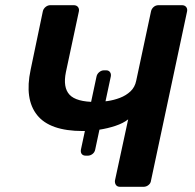

<svg xmlns="http://www.w3.org/2000/svg" viewBox="-20 -720 752 740"><path d="M443 0Q432 0 427 -7Q422 -14 423 -24L474 -260Q455 -245 425 -235Q395 -225 362 -220Q329 -215 299 -215Q172 -215 123 -276.5Q74 -338 98 -451L145 -676Q147 -686 155.5 -693Q164 -700 174 -700H264Q275 -700 280.5 -693Q286 -686 284 -676L234 -442Q222 -383 248 -355Q274 -327 349 -327Q370 -327 394.5 -330.5Q419 -334 442.5 -343Q466 -352 483 -368Q500 -384 505 -409L562 -676Q564 -686 572 -693Q580 -700 591 -700H681Q692 -700 697.5 -693Q703 -686 701 -676L562 -24Q561 -14 552.5 -7Q544 0 533 0ZM311 -120Q300 -120 295 -126.5Q290 -133 292 -144L352 -425Q354 -435 362.5 -442Q371 -449 381 -449H389Q399 -449 404 -442Q409 -435 407 -425L347 -144Q345 -133 336.5 -126.5Q328 -120 318 -120Z"/></svg>

Font: Rubik Medium
Style: Italic
Weight: 500
Italic angle: -12°
Designer: Hubert and Fischer
Foundry: Hubert and Fischer
Version: Version 2.300;gftools[0.9.30]